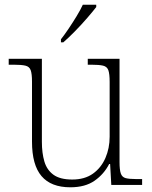

<svg xmlns="http://www.w3.org/2000/svg" viewBox="-20 -786 645 816"><path d="M279 10Q197 10 156.5 -37.5Q116 -85 116 -184V-439Q116 -472 110.5 -487.5Q105 -503 88 -507Q71 -511 38 -511H17V-536H158V-183Q158 -136 168.5 -100Q179 -64 207 -43.5Q235 -23 287 -23Q340 -23 375 -48Q410 -73 428 -114.5Q446 -156 446 -205V-438Q446 -472 440.5 -487.5Q435 -503 418 -507Q401 -511 368 -511H353V-536H488V-97Q488 -64 493.5 -48.5Q499 -33 514 -29Q529 -25 558 -25H584V0H453L448 -89H444Q422 -46 382 -18Q342 10 279 10ZM239 -619Q254 -638 271.5 -664Q289 -690 305.5 -717Q322 -744 332 -766H389V-756Q376 -739 351 -710Q326 -681 298 -652.5Q270 -624 249 -606H239Z"/></svg>

Font: Noto Serif Malayalam ExtraLight
Style: Regular
Weight: 200
Designer: Indian type Foundry, Jelle Bosma, Monotype Design Team
Foundry: Monotype Imaging Inc.
Version: Version 2.104; ttfautohint (v1.8.4.7-5d5b)